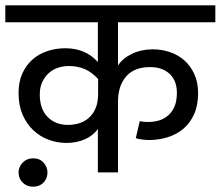

<svg xmlns="http://www.w3.org/2000/svg" viewBox="-30 -650 832 724"><path d="M40 0Q40 -20 55.5 -36.5Q71 -53 95 -53Q120 -53 134.5 -36.5Q149 -20 149 0Q149 23 134 38.5Q119 54 95 54Q71 54 55.5 38.5Q40 23 40 0ZM340 -352Q315 -379 288.5 -390Q262 -401 229 -401Q208 -401 188.5 -394.5Q169 -388 154 -374.5Q139 -361 129.5 -341Q120 -321 120 -294Q120 -239 149.5 -209Q179 -179 226 -179Q249 -179 269.5 -185.5Q290 -192 306 -206.5Q322 -221 331 -243Q340 -265 340 -297ZM415 0H339V-164Q322 -139 290.5 -125Q259 -111 221 -111Q186 -111 153.5 -123Q121 -135 95.5 -159Q70 -183 55 -218Q40 -253 40 -300Q40 -342 54.5 -373.5Q69 -405 93 -426Q117 -447 149 -457.5Q181 -468 216 -468Q293 -468 339 -416V-566H-10V-630H782V-566H415V-403Q432 -430 467.5 -447Q503 -464 546 -464Q580 -464 611 -453.5Q642 -443 665.5 -422Q689 -401 703 -370Q717 -339 717 -299Q717 -253 702 -219.5Q687 -186 661.5 -164.5Q636 -143 602 -132.5Q568 -122 531 -122Q520 -122 505 -124Q490 -126 482 -129L497 -193Q512 -190 529 -190Q551 -190 570.5 -196Q590 -202 605 -215.5Q620 -229 628.5 -249.5Q637 -270 637 -300Q637 -346 609.5 -371.5Q582 -397 536 -397Q476 -397 445.5 -361.5Q415 -326 415 -267Z"/></svg>

Font: Mukta
Style: Regular
Weight: 400
Designer: Girish Dalvi and Yashodeep Gholap
Foundry: Ek Type
Version: Version 2.538;PS 1.001;hotconv 16.6.51;makeotf.lib2.5.65220;